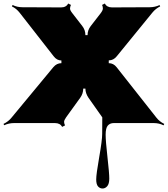

<svg xmlns="http://www.w3.org/2000/svg" viewBox="-30 -701 947 1083"><path d="M320.8 14.6Q309.1 -6.8 279.8 -6.8H49.3Q20 -6.8 -6.3 5.4L-10.3 -2Q17.6 -15.6 35.2 -37.6L271 -322.3Q290 -344.7 316.4 -344.7V-359.9Q290.5 -359.9 272.5 -383.8L81.1 -628.9Q63 -652.3 37.1 -665L41 -672.9Q66.4 -660.2 96.2 -660.2L314 -659.2Q343.8 -659.2 354.5 -681.2L370.1 -673.3Q365.2 -662.1 365 -652.8Q364.7 -643.6 377.4 -627.4L434.1 -554.2Q451.7 -531.7 451.7 -502.9H463.9Q463.9 -531.2 481.9 -554.2L538.6 -627.4Q550.3 -643.1 550.3 -653.1Q550.3 -663.1 545.9 -673.3L561.5 -681.2Q572.3 -659.2 602.1 -659.2L814.5 -660.2Q843.8 -660.2 870.1 -672.4L873.5 -665Q847.7 -652.3 829.1 -629.4L628.4 -383.3Q609.9 -360.4 583.5 -360.4V-344.7Q609.9 -344.7 627.9 -321.8L852.1 -37.6Q869.1 -15.6 896.5 -2L892.6 5.9Q867.2 -6.8 837.4 -6.8H611.8Q590.3 -6.8 578.1 7.3Q565.9 21.5 565.9 58.3Q565.9 95.2 576.2 185.5Q586.4 275.9 586.4 305.9Q586.4 335.9 575 349.1Q563.5 362.3 548.6 362.3Q533.7 362.3 523.2 350.8Q512.7 339.4 512.7 310.8Q512.7 282.2 529.5 186Q546.4 89.8 546.4 53.7L546.9 -39.1L469.2 -149.4Q451.7 -175.3 451.7 -201.2H439.5Q439.5 -173.3 422.4 -149.4L342.8 -39.1Q331.5 -22.9 331.5 -13.7Q331.5 -4.4 336.9 6.3Z"/></svg>

Font: Nosifer Caps
Style: Regular
Weight: 800
Version: Version 001.002